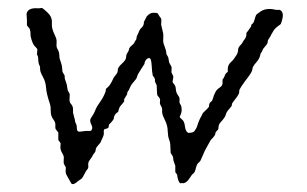

<svg xmlns="http://www.w3.org/2000/svg" viewBox="-20 -458 774 484"><path d="M164.1 -173.8 168.9 -155.3Q168.9 -150.4 171.4 -146.5Q173.8 -142.6 173.8 -134.3Q173.8 -126 180.2 -126L196.3 -127.9H207Q210 -127.9 211.9 -132.3Q213.9 -136.7 210 -144.5Q206.1 -152.3 208 -158.2Q217.3 -171.9 220.2 -180.2Q223.1 -188.5 232.4 -201.2Q241.2 -213.4 246.1 -227.1L247.1 -233.9Q249 -235.8 252.9 -239.3Q256.8 -242.7 261.7 -252Q266.1 -261.7 267.6 -263.7Q269 -265.6 272.5 -270Q276.9 -274.9 276.9 -281.2Q276.4 -287.6 287.1 -297.4Q297.9 -307.1 297.9 -313.5Q297.9 -319.8 300.8 -324.2Q303.7 -328.1 304.7 -331.5Q305.2 -335 306.2 -336.9Q307.1 -338.9 311.5 -342.8Q315.9 -346.7 316.9 -347.7Q317.9 -348.6 319.8 -353Q322.3 -356.9 323.2 -358.4Q324.2 -359.9 324.2 -362.3Q324.2 -365.2 325.2 -367.2Q326.2 -369.1 328.6 -374.5Q331.1 -379.9 332 -382.3Q333 -384.8 337.9 -389.2Q342.8 -393.6 342.8 -402.8Q343.8 -404.8 350.1 -417Q358.4 -425.8 366.2 -425.8Q374 -425.8 377 -424.8Q377.9 -423.8 379.9 -420.4Q383.3 -414.6 385.3 -412.6Q387.2 -410.6 386.7 -403.8Q386.2 -397 386.2 -396L391.1 -375Q392.1 -372.1 391.6 -363.3Q390.6 -354.5 392.6 -347.7Q394.5 -341.8 396.5 -336.4Q398.4 -331.1 398.9 -327.6Q398.9 -324.2 399.4 -322.3Q399.9 -320.3 401.4 -318.4Q402.8 -315.9 403.8 -314Q404.8 -312 405.3 -306.6Q405.8 -301.3 407.7 -297.9Q409.7 -294.4 411.1 -292Q413.1 -289.1 412.6 -284.2Q412.1 -279.3 412.1 -275.9Q417 -266.1 417 -264.2L415 -252Q415 -250 418.9 -245.6Q422.9 -241.2 423.3 -232.9Q423.8 -224.6 428.7 -217.8Q433.6 -211.4 432.6 -206.1Q432.1 -201.2 432.6 -199.2Q433.1 -197.3 435.5 -193.4Q438 -189.5 438 -181.2Q438 -172.9 433.1 -164.1Q433.1 -161.1 439 -156.7Q444.8 -152.3 446.3 -139.2Q447.8 -125.5 455.1 -123Q467.8 -123 471.2 -128.9Q475.1 -134.8 476.6 -138.7Q478 -142.6 479.5 -147.9Q481 -152.3 482.9 -156.2Q484.9 -160.2 485.8 -162.1Q486.8 -164.1 487.8 -165.5Q488.8 -167 489.7 -169.9Q490.7 -172.9 496.6 -178.2Q502.9 -183.6 506.8 -189Q506.8 -197.8 510.7 -200.7Q514.6 -203.1 515.1 -205.1Q516.1 -207 517.1 -210.9Q518.1 -214.8 519.5 -218.3Q521 -221.7 522 -223.6Q525.4 -231.9 533.2 -236.8Q541 -241.7 541 -248.5V-257.8Q544.9 -261.7 545.9 -265.6Q547.9 -272.9 554.2 -276.9V-284.2Q554.2 -293.9 561.5 -300.8Q568.8 -307.6 570.3 -310.5Q572.3 -313.5 576.2 -319.3Q580.1 -325.7 580.1 -331.5Q580.1 -337.9 585.4 -343.3Q590.8 -349.1 591.8 -351.6Q592.8 -354 594.7 -356.4Q600.6 -363.3 601.1 -370.1V-375Q604 -377.9 612.8 -391.1L613.8 -396Q614.7 -397 617.7 -399.4Q620.1 -401.9 622.6 -411.6Q625 -421.4 628.9 -423.3Q632.8 -425.8 633.8 -426.8Q649.9 -439.9 675.8 -433.1Q680.7 -433.1 685.1 -433.1Q699.2 -427.2 688 -397.9Q688 -397 680.7 -392.1Q673.8 -386.7 670.9 -382.8Q665.5 -374.5 663.6 -370.6Q662.1 -366.2 659.2 -362.8Q654.8 -356.9 654.8 -352.5Q654.8 -348.1 649.4 -342.3Q644 -335.9 643.1 -334.5Q642.1 -333 641.6 -331.1Q640.6 -327.6 638.7 -325.7Q636.7 -323.7 635.3 -316.4Q633.3 -309.1 626 -300.8Q616.2 -289.6 616.2 -283.7Q616.2 -277.8 605.5 -263.7Q583 -234.4 583 -229V-225.6Q583 -221.2 575.2 -210.9Q567.4 -201.2 564.9 -196.8L564 -190.9Q562 -188 558.1 -183.6Q550.8 -175.8 549.3 -169.4Q547.9 -163.1 539.6 -153.8Q531.2 -145 531.2 -140.1Q530.8 -134.8 530.3 -132.8Q529.8 -130.9 526.9 -128.4Q522.9 -125 522.9 -121.1Q522.9 -116.7 511.2 -105L499 -83Q496.1 -78.1 491.7 -67.4Q487.3 -56.6 485.4 -53.2Q483.4 -49.8 480 -47.4Q476.1 -43.9 473.6 -33.7Q471.2 -23.4 467.8 -21Q463.9 -18.6 457.5 -8.3Q451.2 2 442.9 3.9Q438 2.9 436 3.9Q434.1 4.9 432.1 1.5Q430.2 -2 429.7 -2.9Q429.2 -3.9 428.2 -8.3Q426.8 -12.7 426.8 -15.6Q426.8 -18.6 421.9 -23.9Q421.9 -31.7 421.9 -40L417 -54.2Q417 -62.5 413.6 -67.4Q410.2 -71.8 410.2 -73.2L409.2 -94.2Q409.2 -99.1 406.2 -106.4Q403.3 -113.8 402.8 -127.4Q402.8 -141.1 395.5 -155.8Q388.2 -170.4 388.7 -176.8Q389.2 -183.1 388.2 -185.1Q388.2 -187 385.3 -191.9Q382.3 -196.8 383.3 -201.7Q383.8 -207 383.3 -208.5Q381.8 -211.9 378.9 -214.8Q376 -217.8 376 -221.2L375 -242.2Q375 -244.1 372.6 -248Q370.1 -252 370.6 -256.3Q371.1 -260.7 365.2 -267.1Q363.3 -274.9 362.3 -293Q361.3 -311 356.9 -311.5Q352.1 -312 348.1 -307.1Q344.2 -302.2 344.2 -296.9Q340.8 -292 335 -282.7Q329.1 -273.4 327.6 -270.5Q326.2 -267.6 325.2 -263.7Q324.2 -259.3 317.4 -252Q310.5 -244.6 307.6 -237.3Q304.7 -230 302.7 -228Q300.8 -226.1 300.8 -223.6Q300.8 -221.2 299.8 -219.2L293 -208V-202.1Q291 -199.2 286.6 -194.3Q282.2 -189.5 281.2 -187Q280.3 -185.1 279.3 -181.6Q278.8 -178.2 277.8 -175.8Q270.5 -171.9 268.1 -165Q267.1 -164.1 267.1 -160.2Q267.1 -156.2 254.9 -144L253.9 -138.7Q253.9 -134.8 248.5 -133.8Q243.2 -132.8 242.2 -130.9Q241.2 -128.9 241.7 -123.5Q242.2 -118.2 239.3 -112.3Q236.3 -106.4 234.9 -102.5Q233.9 -98.1 227.5 -91.8Q221.2 -85 221.2 -80.1Q221.2 -75.2 215.8 -69.8Q210.9 -60.1 207 -55.7Q203.1 -50.8 202.6 -46.9Q202.1 -43 202.6 -38.6Q203.1 -34.2 200.2 -31.2Q197.3 -28.3 191.9 -17.6Q187 -7.3 183.1 -5.9Q179.7 -3.9 176.8 -1.5Q164.6 9.8 159.7 4.4L147.9 -16.6Q145 -22 145.5 -27.8Q146 -33.7 146 -36.1L141.1 -44.9Q140.1 -47.9 140.6 -54.7Q141.1 -61.5 140.6 -64Q139.6 -67.4 135.7 -74.2Q131.8 -81.1 132.3 -87.4Q132.8 -93.8 132.8 -97.2L127 -105V-124L120.1 -132.8Q119.1 -135.7 119.6 -142.6Q120.1 -149.4 114.3 -157.2Q107.9 -165.5 107.9 -177.7Q107.9 -189.9 106.4 -194.3Q96.7 -223.1 96.2 -236.3Q95.2 -252 87.9 -264.6Q81.1 -277.3 81.1 -283.2Q81.1 -289.1 80.6 -290.5Q80.1 -292 79.1 -293.9Q78.1 -295.9 77.6 -297.9Q77.1 -299.8 76.7 -303.7Q76.2 -307.6 76.2 -312Q76.2 -316.4 73.2 -320.8L74.2 -334Q73.2 -335.9 67.4 -341.8Q61.5 -347.7 57.1 -367.2Q57.1 -381.8 54.2 -386.2L47.9 -394V-407.2Q47.9 -408.2 46.9 -422.9Q49.8 -439.5 77.1 -437L85.9 -438Q88.9 -436.5 98.6 -427.7Q111.3 -416 110.8 -402.8V-393.1Q111.3 -384.8 116.2 -374Q121.1 -363.3 122.1 -359.4Q123 -355.5 122.6 -349.1Q122.1 -341.8 123 -338.9Q124 -335.9 126.5 -331.5Q129.9 -325.2 129.9 -312Q136.2 -293 136.2 -291L137.2 -280.3Q137.2 -277.8 138.2 -275.9L143.1 -267.1V-262.2Q143.1 -259.3 146 -252Q148.9 -245.1 149.4 -238.3Q149.9 -230.5 152.8 -226.6Q155.8 -222.2 155.8 -219.7Q155.8 -217.3 155.3 -209Q154.8 -200.7 158.2 -196.8Q164.1 -190.9 164.1 -182.6Z"/></svg>

Font: AntiqueNobleLightItalic
Style: LightItalic
Weight: 400
Version: Version 001.000